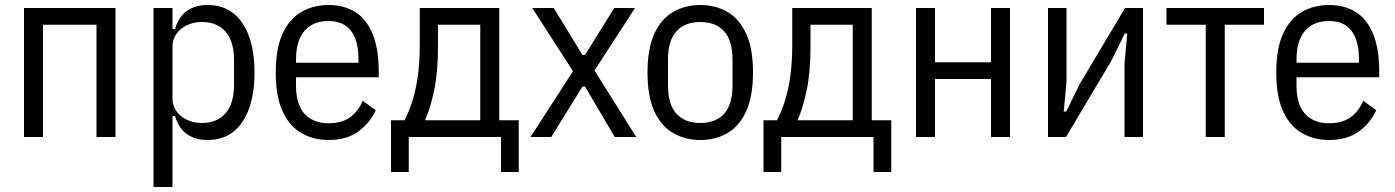

<svg xmlns="http://www.w3.org/2000/svg" viewBox="-20 -548 5579 768"><path d="M76 0V-516H442V0H366V-449H152V0Z M594 200V-516H670V-432H680Q695 -482 728.5 -505Q762 -528 810 -528Q872 -528 913.5 -495Q955 -462 976.5 -401.5Q998 -341 998 -258Q998 -175 976.5 -114.5Q955 -54 913.5 -21Q872 12 810 12Q762 12 728.5 -11Q695 -34 680 -84H670V200ZM787 -56Q850 -56 883 -96Q916 -136 916 -206V-310Q916 -381 883 -420.5Q850 -460 787 -460Q755 -460 728.5 -447.5Q702 -435 686 -413Q670 -391 670 -362V-154Q670 -125 686 -103Q702 -81 728.5 -68.5Q755 -56 787 -56Z M1294 12Q1234 12 1186 -15.5Q1138 -43 1110.5 -102.5Q1083 -162 1083 -258Q1083 -354 1110.5 -413.5Q1138 -473 1186 -500.5Q1234 -528 1294 -528Q1355 -528 1400 -500.5Q1445 -473 1470 -413.5Q1495 -354 1495 -258V-239H1164V-206Q1164 -130 1198.5 -92.5Q1233 -55 1294 -55Q1346 -55 1379 -78Q1412 -101 1431 -145L1483 -107Q1459 -55 1412.5 -21.5Q1366 12 1294 12ZM1294 -464Q1253 -464 1224 -446.5Q1195 -429 1179.5 -395Q1164 -361 1164 -310V-297H1414V-310Q1414 -361 1400.5 -395Q1387 -429 1360.5 -446.5Q1334 -464 1294 -464Z M1544 140V-67H1598Q1616 -101 1630 -145.5Q1644 -190 1651.5 -245.5Q1659 -301 1659 -366V-516H1977V-67H2055V140H1984V0H1615V140ZM1680 -67H1901V-449H1732V-363Q1732 -259 1716.5 -186Q1701 -113 1680 -67Z M2102 0 2272 -263 2109 -516H2195L2310 -328H2320L2437 -516H2520L2358 -266L2525 0H2439L2320 -202H2310L2185 0Z M2781 12Q2721 12 2673 -15.5Q2625 -43 2597.5 -102.5Q2570 -162 2570 -258Q2570 -354 2597.5 -413.5Q2625 -473 2673 -500.5Q2721 -528 2781 -528Q2842 -528 2889.5 -500.5Q2937 -473 2964.5 -413.5Q2992 -354 2992 -258Q2992 -162 2964.5 -102.5Q2937 -43 2889.5 -15.5Q2842 12 2781 12ZM2781 -56Q2843 -56 2876.5 -93Q2910 -130 2910 -206V-310Q2910 -386 2876.5 -423Q2843 -460 2781 -460Q2720 -460 2686 -423Q2652 -386 2652 -310V-206Q2652 -130 2686 -93Q2720 -56 2781 -56Z M3034 140V-67H3088Q3106 -101 3120 -145.5Q3134 -190 3141.5 -245.5Q3149 -301 3149 -366V-516H3467V-67H3545V140H3474V0H3105V140ZM3170 -67H3391V-449H3222V-363Q3222 -259 3206.5 -186Q3191 -113 3170 -67Z M3644 0V-516H3720V-299H3944V-516H4020V0H3944V-232H3720V0Z M4172 0V-516H4246V-223L4235 -102H4245L4299 -212L4480 -516H4552V0H4478V-293L4489 -414H4479L4425 -304L4244 0Z M4803 0V-449H4646V-516H5036V-449H4879V0Z M5296 12Q5236 12 5188 -15.5Q5140 -43 5112.5 -102.5Q5085 -162 5085 -258Q5085 -354 5112.5 -413.5Q5140 -473 5188 -500.5Q5236 -528 5296 -528Q5357 -528 5402 -500.5Q5447 -473 5472 -413.5Q5497 -354 5497 -258V-239H5166V-206Q5166 -130 5200.5 -92.5Q5235 -55 5296 -55Q5348 -55 5381 -78Q5414 -101 5433 -145L5485 -107Q5461 -55 5414.5 -21.5Q5368 12 5296 12ZM5296 -464Q5255 -464 5226 -446.5Q5197 -429 5181.5 -395Q5166 -361 5166 -310V-297H5416V-310Q5416 -361 5402.5 -395Q5389 -429 5362.5 -446.5Q5336 -464 5296 -464Z"/></svg>

Font: IBM Plex Sans Condensed
Style: Regular
Weight: 400
Width: 3
Designer: Mike Abbink, Paul van der Laan, Pieter van Rosmalen
Foundry: Bold Monday
Version: Version 3.201